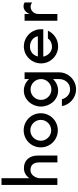

<svg xmlns="http://www.w3.org/2000/svg" viewBox="748 -1538 1041 2577"><g transform="rotate(-90 1268.5 -249.5)"><path d="M469 -265C469 -369 410 -449 301 -449C239 -449 195 -419 165 -375V-750H75V0H165V-245C174 -304 213 -361 274 -361C348 -361 377 -313 377 -244V1L469 0Z M808 -83C731 -83 668 -146 668 -223C668 -300 731 -363 808 -363C885 -363 948 -300 948 -223C948 -146 885 -83 808 -83ZM808 -452C681 -452 579 -350 579 -223C579 -96 681 6 808 6C935 6 1037 -96 1037 -223C1037 -350 935 -452 808 -452Z M1358 171C1291 171 1240 122 1225 61H1133C1151 168 1246 251 1358 251C1483 251 1586 148 1586 23V-440H1496V-380C1456 -424 1401 -450 1342 -450C1217 -450 1127 -340 1127 -220C1127 -101 1216 10 1340 10C1400 10 1456 -15 1496 -59V23C1496 103 1441 171 1358 171ZM1496 -220C1496 -143 1433 -80 1356 -80C1279 -80 1216 -143 1216 -220C1216 -297 1279 -360 1356 -360C1433 -360 1496 -297 1496 -220Z M2164 -237C2164 -252 2159 -274 2154 -289C2125 -384 2034 -450 1935 -450C1808 -450 1706 -345 1706 -219C1706 -93 1809 10 1935 10C2026 10 2108 -44 2145 -127H2039C2021 -91 1968 -72 1930 -72C1862 -72 1810 -125 1797 -189H2164ZM1799 -262C1814 -325 1864 -368 1930 -368C1997 -368 2057 -330 2071 -262Z M2524 -440C2446 -484 2382 -419 2369 -369V-440H2279V0H2369V-255C2369 -332 2447 -392 2524 -339Z"/></g></svg>

Font: Glacial Indifference
Style: Medium
Weight: 500
Version: Version 1.001